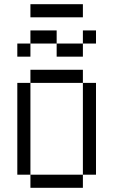

<svg xmlns="http://www.w3.org/2000/svg" viewBox="-20 -895 540 915"><path d="M375 -812.5H125V-875H375ZM62.5 -500H125V-62.5H62.5ZM62.5 -687.5H125V-625H62.5ZM125 -62.5H375V0H125ZM125 -562.5H375V-500H125ZM125 -750H250V-687.5H125ZM250 -687.5H375V-625H250ZM375 -500H437.5V-62.5H375ZM375 -750H437.5V-687.5H375Z"/></svg>

Font: 寒蝉点阵体 16px
Style: Regular
Weight: 400
Designer: Designed by Warren2060
Foundry: ChillType
Version: Version 1.000